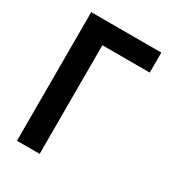

<svg xmlns="http://www.w3.org/2000/svg" viewBox="-172 -818 845 923"><g transform="rotate(30 250.0 -357.0)"><path d="M63 0V-714H452V-603H189V0Z"/></g></svg>

Font: Noto Sans Mono ExtraCondensed
Style: Bold
Weight: 700
Width: 2
Designer: Monotype Design Team
Foundry: Monotype Imaging Inc.
Version: Version 2.014